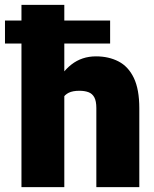

<svg xmlns="http://www.w3.org/2000/svg" viewBox="-40 -770 635 790"><path d="M-19.5 -590.8V-685.5H413.1V-590.8ZM224.6 0H48.3V-750H224.6ZM163.6 -276.9Q163.1 -353 186.8 -411.9Q210.4 -470.7 253.7 -504.4Q296.9 -538.1 355 -538.1Q407.2 -538.1 447.5 -517.3Q487.8 -496.6 510.5 -449.7Q533.2 -402.8 533.2 -324.2V0H356.4V-325.2Q356.4 -354 348.1 -369.4Q339.8 -384.8 324.2 -390.6Q308.6 -396.5 286.6 -396.5Q259.3 -396.5 242.9 -388.4Q226.6 -380.4 218 -365Q209.5 -349.6 206.8 -328.1Q204.1 -306.6 204.1 -280.3Z"/></svg>

Font: Heebo Black
Style: Regular
Weight: 900
Designer: Oded Ezer
Foundry: Ezer Type House
Version: Version 3.100